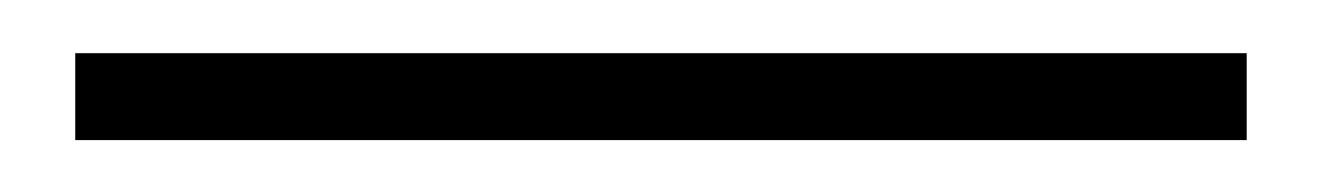

<svg xmlns="http://www.w3.org/2000/svg" viewBox="-20 54 508 74"><path d="M9 108V74.5H460.5V108Z"/></svg>

Font: Imbue Thin
Style: Regular
Weight: 400
Version: Version 1.102